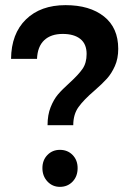

<svg xmlns="http://www.w3.org/2000/svg" viewBox="-20 -718 491 747"><path d="M235 -698Q329 -698 384.5 -654Q440 -610 440 -528Q440 -490 427 -461Q414 -432 396 -412Q378 -392 347 -365Q306 -330 285.5 -301.5Q265 -273 265 -231H165Q165 -271 177 -301Q189 -331 205.5 -350.5Q222 -370 251 -396Q285 -427 301 -450Q317 -473 317 -508Q317 -547 292.5 -566.5Q268 -586 224 -586Q178 -586 152 -561.5Q126 -537 124 -489H23Q24 -587 81 -642.5Q138 -698 235 -698ZM282 -64Q282 -32 262.5 -11.5Q243 9 213 9Q184 9 164.5 -12Q145 -33 145 -64Q145 -95 164.5 -115Q184 -135 213 -135Q243 -135 262.5 -115Q282 -95 282 -64Z"/></svg>

Font: Montserrat arm2 Medium
Style: Regular
Weight: 500
Designer: Julieta Ulanovsky
Foundry: Julieta Ulanovsky
Version: Version 6.000